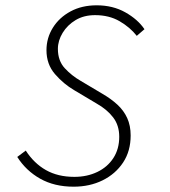

<svg xmlns="http://www.w3.org/2000/svg" viewBox="-20 -691 640 723"><path d="M257 12Q185 12 131.5 -18Q78 -48 45 -100L77 -124Q108 -76 153 -50.5Q198 -25 260 -25Q308 -25 346.5 -43.5Q385 -62 407 -96Q429 -130 429 -176Q429 -219 406 -249Q383 -279 344 -301L260 -351Q219 -375 187 -412Q155 -449 155 -502Q155 -548 179 -586.5Q203 -625 245.5 -648Q288 -671 344 -671Q405 -671 452 -644.5Q499 -618 524 -581L495 -556Q470 -588 430.5 -611Q391 -634 338 -634Q296 -634 265 -615.5Q234 -597 216 -567.5Q198 -538 198 -507Q198 -462 224 -434Q250 -406 283 -387L367 -337Q398 -319 422 -297Q446 -275 459 -246.5Q472 -218 472 -181Q472 -122 443.5 -79Q415 -36 366.5 -12Q318 12 257 12Z"/></svg>

Font: Source Code Pro ExtraLight Light
Style: Italic
Weight: 300
Italic angle: -11°
Monospace: yes
Version: Version 1.016;hotconv 1.0.116;makeotfexe 2.5.65601